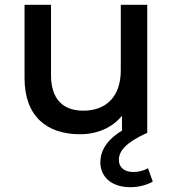

<svg xmlns="http://www.w3.org/2000/svg" viewBox="-20 -552 719 798"><path d="M522 226C556 226 590 217 615 203L595 147C579 157 555 163 534 163C499 163 474 145 474 113C474 73 508 38 592 0V-532H482V-260C482 -149 420 -92 326 -92C241 -92 192 -141 192 -240V-532H82V-227C82 -68 175 6 313 6C383 6 447 -21 487 -71V-9C422 30 397 77 397 122C397 183 443 226 522 226Z"/></svg>

Font: Montserrat-Alt1 SemBd
Style: Regular
Weight: 600
Designer: Differentunic
Foundry: Differentunic
Version: Version 7.222